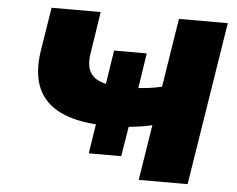

<svg xmlns="http://www.w3.org/2000/svg" viewBox="-51 -765 1021 826"><g transform="rotate(5 460.0 -352.5)"><path d="M577 0 615 -240Q599 -235 576.5 -231.5Q554 -228 529 -225Q504 -222 476 -221L518 -248L493 -95H353L377 -250L393 -221Q288 -225 219 -258Q150 -291 122 -355.5Q94 -420 109 -517L139 -705H351L323 -523Q317 -485 325 -458.5Q333 -432 357.5 -416Q382 -400 425 -395L397 -378L423 -545H564L539 -382L518 -392Q554 -394 583 -397.5Q612 -401 642 -408L689 -705H900L788 0Z"/></g></svg>

Font: Nunito Sans 10pt Expanded Black
Style: Italic
Weight: 900
Width: 7
Italic angle: -9°
Designer: Vernon Adams
Foundry: Vernon Adams
Version: Version 3.101;gftools[0.9.27]